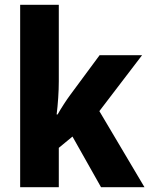

<svg xmlns="http://www.w3.org/2000/svg" viewBox="-20 -780 622 800"><path d="M225 -441Q225 -409 222.5 -372Q220 -335 216 -303H220Q230 -321 245.5 -345Q261 -369 273 -385L395 -550H572L394 -317L582 0H401L282 -211L225 -164V0H64V-760H225Z"/></svg>

Font: Noto Sans Lao UI SemCond ExtBd
Style: Regular
Weight: 800
Width: 4
Designer: Monotype Design Team
Foundry: Monotype Imaging Inc.
Version: Version 2.000; ttfautohint (v1.8.4.7-5d5b)